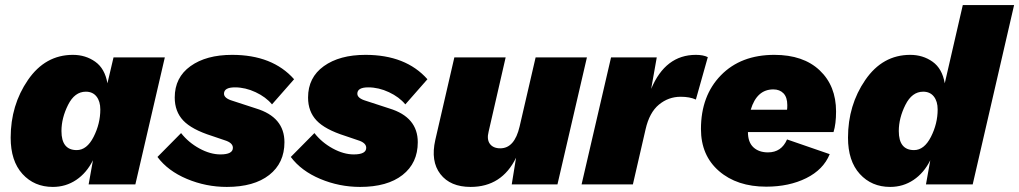

<svg xmlns="http://www.w3.org/2000/svg" viewBox="-20 -726 4013 756"><path d="M188 10Q115 10 68.5 -41Q22 -92 22 -184Q22 -312 90 -411Q158 -510 267 -510Q317 -510 355 -483Q393 -456 403 -398L427 -500H629L513 0H329L346 -95Q321 -45 280 -17.5Q239 10 188 10ZM282 -135Q322 -135 348.5 -187Q375 -239 375 -295Q375 -327 360 -346Q345 -365 318 -365Q274 -365 248 -313Q222 -261 222 -210Q222 -135 282 -135Z M600 -108 693 -202Q722 -165 765 -141.5Q808 -118 848 -118Q897 -118 897 -144Q897 -164 864 -174L814 -191Q735 -216 701.5 -251.5Q668 -287 668 -342Q668 -421 730 -465.5Q792 -510 894 -510Q1053 -510 1138 -414L1051 -315Q1027 -344 986.5 -363Q946 -382 905 -382Q862 -382 862 -357Q862 -339 896 -329L988 -299Q1100 -265 1100 -166Q1100 -84 1040 -37Q980 10 873 10Q791 10 716 -21.5Q641 -53 600 -108Z M1125 -108 1218 -202Q1247 -165 1290 -141.5Q1333 -118 1373 -118Q1422 -118 1422 -144Q1422 -164 1389 -174L1339 -191Q1260 -216 1226.5 -251.5Q1193 -287 1193 -342Q1193 -421 1255 -465.5Q1317 -510 1419 -510Q1578 -510 1663 -414L1576 -315Q1552 -344 1511.5 -363Q1471 -382 1430 -382Q1387 -382 1387 -357Q1387 -339 1421 -329L1513 -299Q1625 -265 1625 -166Q1625 -84 1565 -37Q1505 10 1398 10Q1316 10 1241 -21.5Q1166 -53 1125 -108Z M2089 -500H2291L2175 0H1995L2012 -105Q1956 10 1833 10Q1753 10 1714 -40.5Q1675 -91 1694 -175L1769 -500H1971L1904 -208Q1896 -177 1909 -159.5Q1922 -142 1950 -142Q2006 -142 2026 -228Z M2720 -510Q2749 -510 2767 -501L2720 -334Q2696 -345 2660 -345Q2612 -345 2574.5 -314Q2537 -283 2522 -217L2472 0H2270L2386 -500H2566L2544 -376Q2600 -510 2720 -510Z M3272 -287Q3272 -238 3262 -206H2925Q2925 -166 2946.5 -146Q2968 -126 3004 -126Q3057 -126 3079 -177L3247 -119Q3222 -58 3154.5 -24.5Q3087 9 2997 9Q2882 9 2811 -52.5Q2740 -114 2740 -218Q2740 -349 2818.5 -429.5Q2897 -510 3029 -510Q3143 -510 3207.5 -449Q3272 -388 3272 -287ZM3025 -374Q2960 -374 2936 -294H3079Q3080 -300 3080 -312Q3080 -343 3065 -358.5Q3050 -374 3025 -374Z M3485 10Q3412 10 3365.5 -41Q3319 -92 3319 -184Q3319 -312 3387 -411Q3455 -510 3564 -510Q3614 -510 3652 -483Q3690 -456 3700 -398L3771 -706H3973L3810 0H3626L3643 -95Q3618 -45 3577 -17.5Q3536 10 3485 10ZM3579 -135Q3619 -135 3645.5 -187Q3672 -239 3672 -295Q3672 -327 3657 -346Q3642 -365 3615 -365Q3571 -365 3545 -313Q3519 -261 3519 -210Q3519 -135 3579 -135Z"/></svg>

Font: Elaine Sans ExtraBold
Style: Italic
Weight: 800
Italic angle: -13°
Designer: Wei Huang
Foundry: Wei Huang
Version: Version 2.001;December 24, 2019;FontCreator 12.0.0.2547 64-b